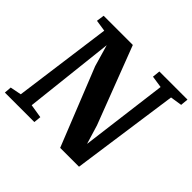

<svg xmlns="http://www.w3.org/2000/svg" viewBox="-178 -946 1149 1149"><g transform="rotate(45 397.0 -371.5)"><path d="M-3.5 0 0 -46 71 -60 155 -682.5 82.5 -693.5 89.5 -743H336.5L525 -251L561.5 -130.5L632 -682.5L556 -694L561 -743H799L794.5 -694L720.5 -682.5L624 0H464.5L267 -493.5L227 -631.5L163.5 -60L250.5 -46L246 0Z"/></g></svg>

Font: Merriweather 28pt ExtraBold
Style: Italic
Weight: 800
Italic angle: -7.8°
Version: Version 2.101